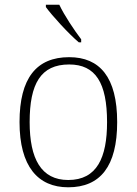

<svg xmlns="http://www.w3.org/2000/svg" viewBox="-20 -786 581 816"><path d="M315 -606H325V-619C296 -657 253 -721 232 -766H175V-756C200 -721 272 -642 315 -606ZM270 10C406 10 478 -79 478 -267C478 -458 404 -543 274 -543C135 -543 63 -454 63 -267C63 -79 141 10 270 10ZM270 -21C155 -21 106 -111 106 -267C106 -430 153 -512 274 -512C386 -512 435 -434 435 -267C435 -116 392 -21 270 -21Z"/></svg>

Font: Noto Serif Myanmar ExtraLight
Style: Regular
Weight: 200
Designer: Ben Mitchell and the Monotype Design Team
Foundry: Monotype Imaging Inc.
Version: Version 2.106